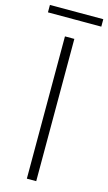

<svg xmlns="http://www.w3.org/2000/svg" viewBox="-135 -904 535 949"><g transform="rotate(15 132.5 -429.5)"><path d="M108 0V-728H156V0ZM-4 -821V-859H269V-821Z"/></g></svg>

Font: Noto Sans JP ExtraLight
Style: Regular
Weight: 250
Designer: Ryoko NISHIZUKA  (kana, bopomofo & ideographs); Paul D. Hunt (Latin, Greek & Cyrillic); Sandoll Communications , Soo-you
Foundry: Adobe
Version: Version 2.004-H2;hotconv 1.0.118;makeotfexe 2.5.65603